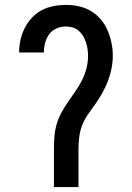

<svg xmlns="http://www.w3.org/2000/svg" viewBox="-20 -763 540 783"><path d="M200 0V-156Q200 -182 202 -207.5Q204 -233 211.5 -258Q219 -283 231.5 -305.5Q244 -328 258.5 -349Q273 -370 288 -391.5Q303 -413 314.5 -436Q326 -459 332.5 -484Q339 -509 339 -535Q339 -549 337 -563Q335 -577 330.5 -590.5Q326 -604 319 -616Q312 -628 301 -637.5Q290 -647 276.5 -651Q263 -655 248 -655Q229 -655 210.5 -647Q192 -639 180.5 -623Q169 -607 164 -588Q159 -569 159 -549H58Q58 -575 63.5 -600Q69 -625 80.5 -648Q92 -671 109.5 -690Q127 -709 149.5 -721Q172 -733 197.5 -738Q223 -743 248 -743Q275 -743 301 -737.5Q327 -732 350 -718.5Q373 -705 390.5 -684.5Q408 -664 418.5 -639.5Q429 -615 434.5 -589Q440 -563 440 -536Q440 -510 435 -484.5Q430 -459 421 -435Q412 -411 399.5 -388Q387 -365 372.5 -344Q358 -323 342.5 -302Q327 -281 317 -257Q307 -233 303.5 -207.5Q300 -182 300 -156V0Z"/></svg>

Font: Zed Sans Semibold
Style: Regular
Weight: 600
Designer: Belleve Invis
Foundry: Belleve Invis
Version: Version 1.0.0; ttfautohint (v1.8.4)